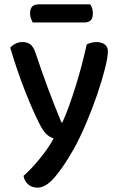

<svg xmlns="http://www.w3.org/2000/svg" viewBox="-20 -671 546 881"><path d="M158 -109Q133 -158 97 -248Q61 -338 27 -452Q36 -463 51 -470.5Q66 -478 83 -478Q105 -478 119 -467.5Q133 -457 142 -431Q169 -350 198 -271.5Q227 -193 262 -109H266Q281 -141 296.5 -184Q312 -227 327 -275Q342 -323 355 -372.5Q368 -422 378 -467Q388 -472 398.5 -475Q409 -478 423 -478Q445 -478 460 -467.5Q475 -457 475 -435Q475 -409 461.5 -355.5Q448 -302 426 -237.5Q404 -173 376 -107Q348 -41 320 10Q270 98 229.5 144Q189 190 153 190Q125 190 108.5 174.5Q92 159 88 136Q104 122 123 102Q142 82 161 59Q180 36 197 11.5Q214 -13 226 -36Q209 -41 193 -55.5Q177 -70 158 -109ZM130 -568Q126 -576 122 -586.5Q118 -597 118 -609Q118 -632 128.5 -641.5Q139 -651 156 -651H394Q406 -634 406 -610Q406 -587 396 -577.5Q386 -568 368 -568Z"/></svg>

Font: Baloo Chettan 2 Medium
Style: Regular
Weight: 500
Designer: Maithili Shingre, Unnati Kotecha and Ek Type
Foundry: Ek Type
Version: Version 1.640;hotconv 1.0.111;makeotfexe 2.5.65597; ttfautoh